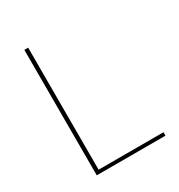

<svg xmlns="http://www.w3.org/2000/svg" viewBox="-155 -743 788 847"><g transform="rotate(-30 239.0 -319.5)"><path d="M112 -639V0H92.5V-639ZM99 0V-17.5H442.5V0Z"/></g></svg>

Font: Anek Devanagari Thin
Style: Regular
Weight: 250
Designer: Kailash Malviya (Devanagari) & Yesha Goshar (Latin)
Foundry: Ek Type
Version: Version 1.003